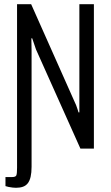

<svg xmlns="http://www.w3.org/2000/svg" viewBox="-20 -706 527 912"><path d="M56 186Q50 186 40 185Q30 184 21 182Q12 180 6 178V135H38Q55 135 58 126Q61 117 61 91V-686H128L335 -221Q338 -216 341.5 -206.5Q345 -197 348 -188Q351 -179 353 -172H357Q357 -185 357 -200.5Q357 -216 357 -227V-686H426V0H362L151 -471Q148 -479 142.5 -496Q137 -513 133 -524H129Q129 -510 129.5 -495Q130 -480 130 -465V86Q130 114 125.5 133.5Q121 153 112 164.5Q103 176 89 181Q75 186 56 186Z"/></svg>

Font: Archivo ExtraCondensed Light
Style: Regular
Weight: 300
Width: 2
Designer: Hector Gatti
Foundry: Omnibus-Type
Version: Version 2.001